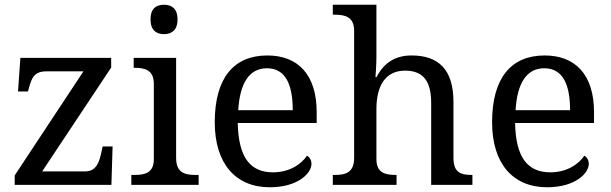

<svg xmlns="http://www.w3.org/2000/svg" viewBox="-20 -780 2576 810"><path d="M42 0H450L455 -162H413L408 -139C399 -96 386 -57 340 -57H158L449 -495V-536H66L56 -394H98L99 -398C113 -451 123 -479 176 -479H332L42 -40Z M672 -636C703 -636 729 -652 729 -698C729 -745 703 -760 672 -760C640 -760 615 -745 615 -698C615 -652 640 -636 672 -636ZM534 0H818V-42H805C760 -42 723 -51 723 -114V-536H544V-494H547C591 -494 629 -485 629 -426V-109C629 -50 591 -42 547 -42H534Z M1118 10C1237 10 1294 -49 1294 -89C1294 -106 1284 -119 1275 -123C1251 -87 1201 -53 1132 -53C1036 -53 986 -115 983 -261H1316V-307C1316 -465 1237 -546 1108 -546C966 -546 886 -451 886 -264C886 -91 973 10 1118 10ZM1215 -315H985C992 -430 1032 -492 1106 -492C1186 -492 1215 -421 1215 -315Z M1384 0H1653V-42H1650C1606 -42 1568 -50 1568 -109V-320C1568 -418 1606 -482 1689 -482C1770 -482 1799 -432 1799 -345V0H1973V-42H1970C1925 -42 1893 -51 1893 -114V-350C1893 -487 1830 -546 1716 -546C1648 -546 1599 -515 1569 -455H1564C1564 -455 1568 -504 1568 -540V-760H1384V-718H1392C1436 -718 1474 -709 1474 -650V-114C1474 -51 1437 -42 1392 -42H1384Z M2288 10C2407 10 2464 -49 2464 -89C2464 -106 2454 -119 2445 -123C2421 -87 2371 -53 2302 -53C2206 -53 2156 -115 2153 -261H2486V-307C2486 -465 2407 -546 2278 -546C2136 -546 2056 -451 2056 -264C2056 -91 2143 10 2288 10ZM2385 -315H2155C2162 -430 2202 -492 2276 -492C2356 -492 2385 -421 2385 -315Z"/></svg>

Font: Noto Serif
Style: Regular
Weight: 400
Designer: Monotype Design Team
Foundry: Monotype Imaging Inc.
Version: Version 2.015